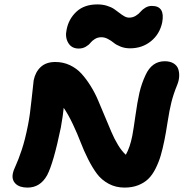

<svg xmlns="http://www.w3.org/2000/svg" viewBox="-20 -894 843 871"><path d="M336.9 -673.8Q304.7 -673.8 289.6 -699.5Q274.4 -725.1 282.2 -759.8Q291.5 -808.1 326.9 -841.1Q362.3 -874 421.9 -874Q445.3 -874 465.1 -867.9Q484.9 -861.8 498 -852.8Q511.2 -843.8 522.2 -835Q533.2 -826.2 544.2 -820.1Q555.2 -814 565.9 -814Q582 -814 595.7 -822.3Q609.4 -830.6 617.4 -840.6Q625.5 -850.6 639.2 -858.9Q652.8 -867.2 668.9 -867.2Q730 -867.2 715.8 -792Q704.6 -739.3 664.8 -707Q625 -674.8 569.8 -674.8Q546.4 -674.8 526.9 -682.6Q507.3 -690.4 495.8 -700Q484.4 -709.5 469.5 -717.3Q454.6 -725.1 439.9 -725.1Q423.3 -725.1 410.4 -717Q397.5 -709 390.1 -699.5Q382.8 -689.9 368.9 -681.9Q355 -673.8 336.9 -673.8ZM105 -43Q68.4 -43 50.5 -60.8Q32.7 -78.6 38.1 -106Q40.5 -120.1 51.8 -144Q63 -168 78.4 -213.6Q93.8 -259.3 106.9 -326.2Q116.2 -372.1 123.5 -445.3Q130.9 -518.6 132.8 -529.8Q140.6 -567.9 165 -590.3Q189.5 -612.8 231 -612.8Q266.6 -612.8 297.1 -598.4Q327.6 -584 349.6 -559.8Q371.6 -535.6 391.6 -503.4Q411.6 -471.2 426 -436.5Q440.4 -401.9 456.1 -365Q471.7 -328.1 485.1 -296.1Q498.5 -264.2 515.6 -236.1Q532.7 -208 550.8 -191.9Q569.8 -225.6 580.1 -277.8Q585.9 -308.6 594.5 -370.1Q603 -431.6 612.5 -473.1Q622.1 -514.6 640.1 -553.2Q668.9 -616.2 727.1 -616.2Q752 -616.2 767.8 -606.2Q783.7 -596.2 788.8 -580.1Q793.9 -564 792.7 -545.9Q791.5 -527.8 784.2 -509.8Q766.6 -466.8 757.6 -430.4Q748.5 -394 740.5 -341.8Q732.4 -289.6 726.1 -258.8Q717.8 -217.8 709 -188Q700.2 -158.2 685.8 -129.4Q671.4 -100.6 652.8 -82.5Q634.3 -64.5 606.9 -53.7Q579.6 -43 544.9 -43Q504.9 -43 472.7 -60.5Q440.4 -78.1 419.9 -105.5Q399.4 -132.8 379.6 -172.1Q359.9 -211.4 345.7 -248.8Q331.5 -286.1 310.8 -330.1Q290 -374 269 -404.8Q266.1 -372.1 255.9 -314.9Q222.7 -154.3 193.8 -99.1Q162.6 -43 105 -43Z"/></svg>

Font: Shantell Sans Irregular
Style: Bold Italic
Weight: 700
Italic angle: -11.31°
Designer: Stephen Nixon, Anya Danilova, Shantell Martin
Foundry: Arrow Type
Version: Version 1.006;[9816181b4]